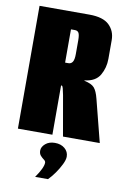

<svg xmlns="http://www.w3.org/2000/svg" viewBox="-90 -645 603 910"><g transform="rotate(10 212.0 -190.0)"><path d="M25 0V-591H265Q331 -591 360.5 -562.5Q390 -534 390 -490V-400Q390 -357 369.5 -321.5Q349 -286 296 -280V-278Q331 -271 344.5 -255.5Q358 -240 367 -204L419 0H242L208 -194Q204 -214 201 -225.5Q198 -237 194 -237H191V0ZM191 -347H207Q220 -347 227 -358Q234 -369 234 -396V-461Q234 -488 228.5 -497.5Q223 -507 210 -507H191ZM145 211Q162 187 171 168Q180 149 180 137Q180 129 171.5 123Q163 117 155 108Q147 99 147 84Q147 66 164.5 51Q182 36 210 36Q239 36 257.5 51.5Q276 67 276 91Q276 106 265 128.5Q254 151 238.5 173Q223 195 207 211Z"/></g></svg>

Font: Alumni Sans Thin Black
Style: Regular
Weight: 900
Version: Version 1.018